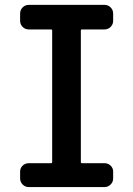

<svg xmlns="http://www.w3.org/2000/svg" viewBox="-20 -758 540 778"><path d="M96.7 0Q82 0 71.8 -10.3Q61.5 -20.5 61.5 -35.2V-62.5Q61.5 -77.1 71.8 -86.9Q82 -96.7 96.7 -96.7H186.5Q191.4 -96.7 191.4 -101.6V-634.8Q191.4 -638.7 186.5 -638.7H96.7Q82 -638.7 71.8 -648.9Q61.5 -659.2 61.5 -673.8V-703.1Q61.5 -717.8 71.8 -728Q82 -738.3 96.7 -738.3H403.3Q418 -738.3 428.2 -728Q438.5 -717.8 438.5 -703.1V-673.8Q438.5 -659.2 428.2 -648.9Q418 -638.7 403.3 -638.7H312.5Q307.6 -638.7 307.6 -634.8V-101.6Q307.6 -96.7 312.5 -96.7H403.3Q418 -96.7 428.2 -86.9Q438.5 -77.1 438.5 -62.5V-35.2Q438.5 -20.5 428.2 -10.3Q418 0 403.3 0Z"/></svg>

Font: Gen Jyuu Gothic L Monospace Medium
Style: Regular
Weight: 500
Designer: [Source Han Sans]
Ryoko NISHIZUKA  (kana & ideographs); Paul D. Hunt (Latin, Greek & Cyrillic); Wenlong ZHANG  (bopomofo
Version: Version 1.002.20150607